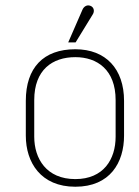

<svg xmlns="http://www.w3.org/2000/svg" viewBox="-20 -699 528 729"><path d="M451 -316C451 -437 382 -512 266 -512C145 -512 78 -442 78 -316V-184C78 -82 135 10 266 10C398 10 451 -82 451 -184ZM419 -180C419 -94 373 -19 266 -19C156 -19 110 -97 110 -180V-319C110 -434 179 -482 266 -482C349 -482 419 -434 419 -319ZM267 -538 332 -644C340 -656 337 -672 323 -677C310 -682 298 -674 293 -662L239 -538Z"/></svg>

Font: Advent Pro
Style: ExtraLight
Weight: 250
Designer: Andreas Kalpakidis
Foundry: Andreas Kalpakidis
Version: Version 2.002 2007